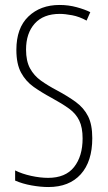

<svg xmlns="http://www.w3.org/2000/svg" viewBox="-20 -744 434 774"><path d="M352 -187Q352 -93 305.5 -41.5Q259 10 175 10Q144 10 107.5 3.5Q71 -3 41 -16V-57Q69 -43 105.5 -35Q142 -27 174 -27Q244 -27 278.5 -70.5Q313 -114 313 -186Q313 -230 299.5 -258Q286 -286 258.5 -306Q231 -326 187 -350Q148 -371 116 -393.5Q84 -416 65 -451Q46 -486 46 -543Q46 -631 94.5 -677.5Q143 -724 220 -724Q256 -724 289 -715Q322 -706 344 -695L329 -661Q300 -677 271 -682.5Q242 -688 221 -688Q155 -688 120 -649Q85 -610 85 -544Q85 -498 101 -468.5Q117 -439 145 -419Q173 -399 209 -380Q254 -356 286 -332.5Q318 -309 335 -275.5Q352 -242 352 -187Z"/></svg>

Font: Noto Sans Lao ExtraCondensed ExtraLight
Style: Regular
Weight: 200
Width: 2
Designer: Monotype Design Team
Foundry: Monotype Imaging Inc.
Version: Version 2.003; ttfautohint (v1.8.4.7-5d5b)